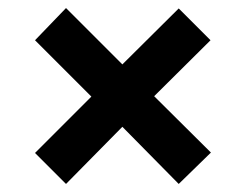

<svg xmlns="http://www.w3.org/2000/svg" viewBox="-20 -535 600 477"><path d="M144 -78 67 -155 207 -295 67 -435 144 -515 284 -375 424 -514 503 -435 363 -296 504 -156 424 -78 284 -220Z"/></svg>

Font: Ubuntu Sans Mono
Style: Bold
Weight: 700
Monospace: yes
Designer: Dalton Maag Ltd
Foundry: Dalton Maag Ltd
Version: Version 1.006